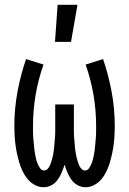

<svg xmlns="http://www.w3.org/2000/svg" viewBox="-20 -775 540 803"><path d="M162 8Q143 8 125.5 -1.5Q108 -11 95.5 -26Q83 -41 74.5 -59Q66 -77 60.5 -95.5Q55 -114 51 -133Q47 -152 44.5 -171.5Q42 -191 41 -210.5Q40 -230 40 -249Q40 -320 53 -390.5Q66 -461 89 -528L162 -505Q140 -443 129 -378.5Q118 -314 118 -248Q118 -238 118 -228Q118 -218 118.5 -208Q119 -198 120 -188Q121 -178 122 -168Q123 -158 124 -148Q125 -138 127 -128Q129 -118 131.5 -108Q134 -98 138 -89Q142 -80 148 -71Q154 -62 165 -62Q173 -62 179.5 -69Q186 -76 189.5 -84.5Q193 -93 195.5 -101.5Q198 -110 200 -118.5Q202 -127 203.5 -136Q205 -145 206 -153.5Q207 -162 207.5 -171Q208 -180 209 -189Q210 -198 210.5 -207Q211 -216 211 -224.5Q211 -233 211 -242Q211 -251 211 -260V-338H289V-260Q289 -251 289 -242Q289 -233 289 -224.5Q289 -216 289.5 -207Q290 -198 291 -189Q292 -180 292.5 -171Q293 -162 294 -153.5Q295 -145 296.5 -136Q298 -127 300 -118.5Q302 -110 304.5 -101.5Q307 -93 310.5 -84.5Q314 -76 320.5 -69Q327 -62 335 -62Q346 -62 352 -71Q358 -80 362 -89Q366 -98 368.5 -108Q371 -118 373 -128Q375 -138 376 -148Q377 -158 378 -168Q379 -178 380 -188Q381 -198 381.5 -208Q382 -218 382 -228Q382 -238 382 -248Q382 -314 371 -378.5Q360 -443 338 -505L411 -528Q434 -461 447 -390.5Q460 -320 460 -249Q460 -230 459 -210.5Q458 -191 455.5 -171.5Q453 -152 449 -133Q445 -114 439.5 -95.5Q434 -77 425.5 -59Q417 -41 404.5 -26Q392 -11 374.5 -1.5Q357 8 338 8Q320 8 304.5 -0.5Q289 -9 279 -23Q269 -37 262 -53.5Q255 -70 250 -86Q245 -70 238 -53.5Q231 -37 221 -23Q211 -9 195.5 -0.5Q180 8 162 8ZM210 -600 221 -755H304L277 -600Z"/></svg>

Font: Iosevka Fuck
Style: Regular
Weight: 400
Monospace: yes
Designer: Belleve Invis
Foundry: Belleve Invis
Version: Version 28.0.7; ttfautohint (v1.8.3)